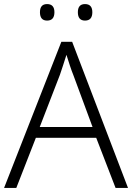

<svg xmlns="http://www.w3.org/2000/svg" viewBox="-20 -922 648 942"><path d="M547 0 452 -246H156L60 0H0L281 -717H334L608 0ZM339 -556Q333 -570 323 -600Q313 -630 306 -653Q298 -626 289 -600Q280 -574 274 -555L175 -299H434ZM176 -862Q176 -902 211 -902Q247 -902 247 -862Q247 -821 211 -821Q176 -821 176 -862ZM362 -862Q362 -902 397 -902Q433 -902 433 -862Q433 -821 397 -821Q362 -821 362 -862Z"/></svg>

Font: Noto Sans Lao Looped Light
Style: Regular
Weight: 300
Designer: Mark Frömberg, Ben Mitchell
Foundry: The Fontpad Ltd
Version: Version 1.002; ttfautohint (v1.8.4.7-5d5b)